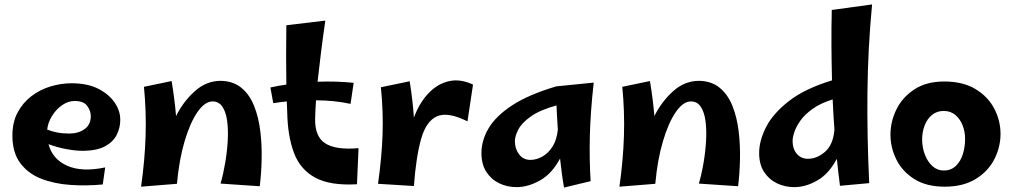

<svg xmlns="http://www.w3.org/2000/svg" viewBox="-20 -831 4574 867"><path d="M444 2Q370 9 297.5 4Q225 -1 166 -24Q107 -47 71.5 -94.5Q36 -142 36 -219Q36 -279 59.5 -323Q83 -367 121.5 -396.5Q160 -426 207.5 -440.5Q255 -455 303 -455Q376 -455 425 -429.5Q474 -404 499 -366Q524 -328 523 -288Q523 -255 507.5 -223Q492 -191 454.5 -170.5Q417 -150 352 -150Q320 -150 278 -158Q236 -166 199 -180Q217 -112 283.5 -82.5Q350 -53 455 -75ZM317 -375Q288 -375 261 -356.5Q234 -338 215.5 -308.5Q197 -279 193 -246Q212 -238 237 -233Q262 -228 293 -228Q334 -228 362 -248Q390 -268 390 -307Q390 -330 374 -352.5Q358 -375 317 -375Z M779 -1 617 12Q634 -107 637.5 -217.5Q641 -328 630 -439L755 -465Q762 -422 767 -382.5Q772 -343 775 -307Q808 -373 860 -419.5Q912 -466 977 -466Q1033 -465 1070 -434.5Q1107 -404 1127.5 -352.5Q1148 -301 1155.5 -238.5Q1163 -176 1161.5 -111.5Q1160 -47 1153 10L976 -2Q989 -48 997.5 -99Q1006 -150 1008.5 -198.5Q1011 -247 1005.5 -286.5Q1000 -326 984 -349.5Q968 -373 940 -373Q905 -373 872 -325.5Q839 -278 814 -194.5Q789 -111 779 -1Z M1592 1Q1472 8 1404 -28.5Q1336 -65 1307.5 -140.5Q1279 -216 1277 -324Q1276 -349 1275 -373Q1244 -370 1214 -365L1201 -436Q1236 -444 1273 -449Q1272 -517 1272 -584Q1272 -651 1273 -717L1449 -738Q1438 -662 1429.5 -593.5Q1421 -525 1414 -462Q1501 -465 1577 -457L1563 -362Q1526 -370 1486.5 -374Q1447 -378 1407 -378Q1404 -335 1403 -296Q1401 -214 1449 -183.5Q1497 -153 1599 -162Z M1849 9 1687 -1Q1704 -121 1707.5 -224Q1711 -327 1700 -437L1830 -464Q1844 -376 1849 -300Q1874 -367 1915 -410Q1956 -453 2007.5 -464.5Q2059 -476 2116 -449L2091 -283Q2003 -327 1954 -306Q1905 -285 1882 -205Q1859 -125 1849 9Z M2313 14Q2270 14 2234 -3.5Q2198 -21 2176 -55Q2154 -89 2154 -140Q2154 -197 2186.5 -252Q2219 -307 2293 -355.5Q2367 -404 2492 -441L2661 -458Q2646 -323 2643.5 -216Q2641 -109 2647 -13L2527 16Q2522 -11 2517.5 -44.5Q2513 -78 2509 -115Q2472 -46 2418 -16Q2364 14 2313 14ZM2305 -194Q2305 -159 2324 -134Q2343 -109 2375 -109Q2402 -109 2429 -124Q2456 -139 2475 -169Q2494 -199 2499 -245Q2497 -275 2495.5 -303Q2494 -331 2493 -355Q2417 -334 2376 -304.5Q2335 -275 2320 -245Q2305 -215 2305 -194Z M2939 -1 2777 12Q2794 -107 2797.5 -217.5Q2801 -328 2790 -439L2915 -465Q2922 -422 2927 -382.5Q2932 -343 2935 -307Q2968 -373 3020 -419.5Q3072 -466 3137 -466Q3193 -465 3230 -434.5Q3267 -404 3287.5 -352.5Q3308 -301 3315.5 -238.5Q3323 -176 3321.5 -111.5Q3320 -47 3313 10L3136 -2Q3149 -48 3157.5 -99Q3166 -150 3168.5 -198.5Q3171 -247 3165.5 -286.5Q3160 -326 3144 -349.5Q3128 -373 3100 -373Q3065 -373 3032 -325.5Q2999 -278 2974 -194.5Q2949 -111 2939 -1Z M3567 14Q3524 14 3488 -3.5Q3452 -21 3430 -55Q3408 -89 3408 -140Q3408 -196 3439.5 -257.5Q3471 -319 3543 -375Q3615 -431 3737 -468Q3735 -548 3734.5 -627Q3734 -706 3736 -786L3918 -811Q3899 -610 3897 -413Q3895 -216 3905 -4L3773 8Q3765 -53 3759 -114Q3723 -46 3670.5 -16Q3618 14 3567 14ZM3559 -194Q3559 -159 3578 -136.5Q3597 -114 3629 -114Q3669 -114 3705.5 -145.5Q3742 -177 3748 -245Q3743 -313 3740 -382Q3685 -365 3649.5 -339.5Q3614 -314 3594.5 -286.5Q3575 -259 3567 -234.5Q3559 -210 3559 -194Z M4246 12Q4164 12 4109.5 -22Q4055 -56 4028 -110Q4001 -164 4001 -223Q4001 -283 4028.5 -338Q4056 -393 4110 -428Q4164 -463 4244 -463Q4329 -463 4385.5 -428.5Q4442 -394 4470 -340Q4498 -286 4498 -226Q4498 -167 4470 -112Q4442 -57 4385.5 -22.5Q4329 12 4246 12ZM4241 -61Q4275 -61 4296.5 -82Q4318 -103 4328 -135.5Q4338 -168 4338 -204Q4338 -236 4327 -264.5Q4316 -293 4294.5 -311.5Q4273 -330 4241 -330Q4210 -330 4188 -311.5Q4166 -293 4155 -263.5Q4144 -234 4144 -202Q4144 -165 4156.5 -132.5Q4169 -100 4191 -80.5Q4213 -61 4241 -61Z"/></svg>

Font: Marhey SemiBold
Style: Regular
Weight: 600
Designer: Nur Syamsi & Bustanul Arifin
Foundry: Namelatype
Version: Version 1.000; ttfautohint (v1.8.4.7-5d5b)